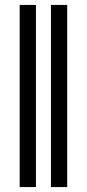

<svg xmlns="http://www.w3.org/2000/svg" viewBox="-20 -760 353 780"><path d="M253 0V-740H187V0ZM126 0V-740H60V0Z"/></svg>

Font: XITS
Style: Bold
Weight: 700
Designer: MicroPress Inc., with final additions and corrections provided by Coen Hoffman, Elsevier (retired)
Version: Version 1.107